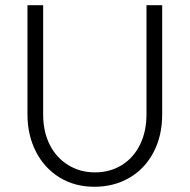

<svg xmlns="http://www.w3.org/2000/svg" viewBox="-20 -704 725 734"><path d="M85 -267V-684H145V-267Q145 -200 170.5 -150Q196 -100 241.5 -72.5Q287 -45 343 -45Q400 -45 445 -72.5Q490 -100 515 -150.5Q540 -201 540 -267V-684H600V-267Q600 -184 566.5 -121Q533 -58 474 -24Q415 10 341 10Q265 10 207 -26Q149 -62 117 -125Q85 -188 85 -267Z"/></svg>

Font: Bellota Text
Style: Regular
Weight: 400
Designer: Kemie Guaida
Foundry: Kemie Guaida
Version: Version 4.001